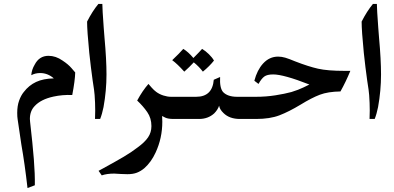

<svg xmlns="http://www.w3.org/2000/svg" viewBox="-20 -601 1988 970"><path d="M345 -121Q296 -123 250 -113Q186 -99 155 -65Q131 -40 131 0L132 14Q145 127 151 203.5Q157 280 156 335L119 349Q105 226 88 130Q73 32 69 1Q67 -10 67 -31Q67 -66 76.5 -92.5Q86 -119 100 -136Q126 -170 162.5 -187Q199 -204 252 -205Q221 -232 183 -232Q158 -232 138 -221Q140 -249 155 -274Q178 -319 225 -319Q262 -319 296 -295Q325 -276 341.5 -256.5Q358 -237 360 -235Q359 -194 345 -121Z M477 -581H497Q497 -556 504 -461Q504 -458 508 -410Q518 -300 518 -225Q518 -143 503 -60Q496 -25 486 0H460L461 -43Q461 -81 458 -121Q457 -139 448 -195Q439 -259 431 -334Q420 -445 420 -492Q447 -545 477 -581Z M769 -137Q785 -125 805.5 -118.5Q826 -112 844 -112H930V0H857Q829 0 814.5 -7Q800 -14 799 -15L800 14Q800 97 766 170Q744 218 709 249Q691 264 671.5 271.5Q652 279 624 279L591 278Q567 276 557 276Q520 276 494 285L478 262L502 249Q566 214 605 191Q644 168 675 144Q711 118 728 93Q745 68 745 36Q745 -4 724 -34.5Q703 -65 673 -93Q700 -143 730 -177Q734 -172 746 -158.5Q758 -145 769 -137Z M1061 -295Q1039 -267 1005 -239Q986 -264 959 -286Q937 -262 911 -239Q876 -278 850 -297Q887 -332 906 -354Q931 -339 957 -308Q991 -342 1001 -354Q1018 -344 1035 -327.5Q1052 -311 1061 -295Z M1107 -136Q1130 -112 1178 -112H1239V0H1192Q1139 0 1109 -30Q1090 -48 1087 -67Q1080 -46 1062 -28Q1031 0 986 0H913Q890 0 873.5 -16.5Q857 -33 857 -57Q857 -81 874.5 -96.5Q892 -112 913 -112H971Q1053 -112 1060 -198L1092 -212Q1089 -157 1107 -136Z M1700 -139Q1637 -138 1596 -122.5Q1555 -107 1498 -72Q1440 -37 1392 -18.5Q1344 0 1274 0H1222Q1198 0 1182 -16Q1166 -32 1166 -56Q1166 -80 1182 -96Q1198 -112 1222 -112H1273Q1324 -112 1371.5 -119.5Q1419 -127 1452 -136Q1488 -147 1513.5 -159.5Q1539 -172 1543 -174Q1413 -225 1360 -225Q1330 -225 1315.5 -214.5Q1301 -204 1286 -177L1265 -193Q1279 -247 1309 -280Q1341 -315 1385 -315Q1403 -315 1421.5 -309.5Q1440 -304 1471 -291Q1538 -265 1586.5 -254Q1635 -243 1721 -243H1750Q1727 -187 1700 -139Z M1864 -581H1884Q1884 -556 1891 -461Q1891 -458 1895 -410Q1905 -300 1905 -225Q1905 -143 1890 -60Q1883 -25 1873 0H1847L1848 -43Q1848 -81 1845 -121Q1844 -139 1835 -195Q1826 -259 1818 -334Q1807 -445 1807 -492Q1834 -545 1864 -581Z"/></svg>

Font: Mirza Medium
Style: Regular
Weight: 500
Designer: Arabic design by Kourosh Beigpour, Latin design by Eduardo Tunni, engineering by Lasse Fister
Version: Version 1.0010g